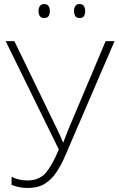

<svg xmlns="http://www.w3.org/2000/svg" viewBox="-20 -917 586 947"><path d="M545 -714 303 -152Q283 -105 259 -68.5Q235 -32 201.5 -11Q168 10 117 10Q91 10 71.5 5.5Q52 1 37 -5V-45Q72 -27 115 -27Q176 -27 208.5 -67.5Q241 -108 270 -180L8 -714H51L262 -279Q271 -260 277.5 -246Q284 -232 291 -214H292Q298 -230 304.5 -246Q311 -262 316 -276L501 -714ZM170 -863Q170 -877 176.5 -887Q183 -897 198 -897Q213 -897 219.5 -887Q226 -877 226 -863Q226 -847 219.5 -837.5Q213 -828 198 -828Q183 -828 176.5 -837.5Q170 -847 170 -863ZM345 -863Q345 -877 351.5 -887Q358 -897 372 -897Q388 -897 394 -887Q400 -877 400 -863Q400 -847 394 -837.5Q388 -828 372 -828Q358 -828 351.5 -837.5Q345 -847 345 -863Z"/></svg>

Font: Noto Sans Disp ExtLt
Style: Regular
Weight: 200
Designer: Monotype Design Team
Foundry: Monotype Imaging Inc.
Version: Version 2.000;GOOG;noto-source:20170915:90ef993387c0